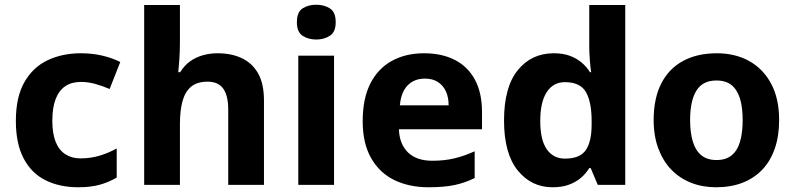

<svg xmlns="http://www.w3.org/2000/svg" viewBox="-20 -781 3359 811"><path d="M311 10Q232 10 172.5 -19.5Q113 -49 80 -111.5Q47 -174 47 -270Q47 -371 83 -434Q119 -497 181 -526.5Q243 -556 322 -556Q370 -556 412.5 -546Q455 -536 488 -519L443 -405Q413 -418 382.5 -426.5Q352 -435 322 -435Q283 -435 256 -417Q229 -399 215 -362.5Q201 -326 201 -271Q201 -217 215 -182Q229 -147 256 -129.5Q283 -112 320 -112Q363 -112 401 -123.5Q439 -135 473 -154V-31Q441 -12 402.5 -1Q364 10 311 10Z M740 -607Q740 -563 737.5 -529.5Q735 -496 733 -476H741Q759 -505 783 -522Q807 -539 836.5 -547.5Q866 -556 899 -556Q958 -556 1002 -535Q1046 -514 1070.5 -470.5Q1095 -427 1095 -356V0H944V-318Q944 -377 923 -406.5Q902 -436 857 -436Q813 -436 787.5 -415Q762 -394 751 -354Q740 -314 740 -256V0H589V-760H740Z M1391 -546V0H1240V-546ZM1316 -761Q1349 -761 1373.5 -745.5Q1398 -730 1398 -687Q1398 -646 1373.5 -630Q1349 -614 1316 -614Q1282 -614 1258 -630Q1234 -646 1234 -687Q1234 -730 1258 -745.5Q1282 -761 1316 -761Z M1771 -556Q1847 -556 1902 -527.5Q1957 -499 1986.5 -443.5Q2016 -388 2016 -308V-235H1665Q1667 -173 1703 -137.5Q1739 -102 1806 -102Q1857 -102 1899 -112Q1941 -122 1985 -142V-29Q1945 -9 1900.5 0.5Q1856 10 1790 10Q1709 10 1646.5 -20Q1584 -50 1548 -112.5Q1512 -175 1512 -269Q1512 -365 1544.5 -428.5Q1577 -492 1635.5 -524Q1694 -556 1771 -556ZM1775 -449Q1730 -449 1702 -420.5Q1674 -392 1669 -336H1875Q1875 -369 1864 -394Q1853 -419 1830.5 -434Q1808 -449 1775 -449Z M2314 10Q2224 10 2166.5 -61.5Q2109 -133 2109 -272Q2109 -413 2167 -484.5Q2225 -556 2319 -556Q2358 -556 2386.5 -545.5Q2415 -535 2436.5 -517Q2458 -499 2472 -476H2477Q2474 -494 2471.5 -526.5Q2469 -559 2469 -586V-760H2621V0H2505L2475 -71H2469Q2455 -48 2434 -30Q2413 -12 2383.5 -1Q2354 10 2314 10ZM2367 -111Q2429 -111 2454 -146.5Q2479 -182 2479 -255V-271Q2479 -350 2455 -392Q2431 -434 2366 -434Q2317 -434 2289.5 -392Q2262 -350 2262 -270Q2262 -190 2289.5 -150.5Q2317 -111 2367 -111Z M3271 -274Q3271 -206 3252.5 -153Q3234 -100 3199.5 -64Q3165 -28 3116 -9Q3067 10 3005 10Q2947 10 2899 -9Q2851 -28 2816 -64Q2781 -100 2761 -153Q2741 -206 2741 -274Q2741 -365 2773 -428Q2805 -491 2865 -523.5Q2925 -556 3008 -556Q3085 -556 3144 -523.5Q3203 -491 3237 -428Q3271 -365 3271 -274ZM2895 -274Q2895 -221 2906.5 -183Q2918 -145 2942.5 -125Q2967 -105 3007 -105Q3046 -105 3070.5 -125Q3095 -145 3106 -183Q3117 -221 3117 -274Q3117 -328 3105.5 -365Q3094 -402 3070 -421.5Q3046 -441 3006 -441Q2948 -441 2921.5 -398Q2895 -355 2895 -274Z"/></svg>

Font: Noto Sans Lao
Style: Bold
Weight: 700
Designer: Monotype Design Team
Foundry: Monotype Imaging Inc.
Version: Version 2.003